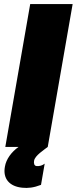

<svg xmlns="http://www.w3.org/2000/svg" viewBox="-20 -720 376 941"><path d="M6 0H71C36 25 10 60 4 97C-7 156 27 194 89 200C117 203 145 200 181 186L199 82C188 91 174 95 160 94C147 93 145 80 147 68C151 42 197 14 214 0L336 -700H128Z"/></svg>

Font: Fixel Text 20240404 Black
Style: Italic
Weight: 900
Width: 4
Italic angle: -10°
Designer: AlfaBravo + MacPaw
Foundry: Kyrylo Tkachov, Marchela Mozhyna, Serhii Makarenko, Maria Weinstein, Zakhar Kryvoshyya
Version: Version 1.211;Glyphs 3.2 (3225)